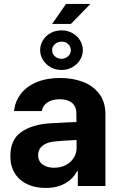

<svg xmlns="http://www.w3.org/2000/svg" viewBox="-20 -925 597 955"><path d="M298.9 -225.3 252.1 -221.4Q213.5 -218 191.6 -200.2Q169.6 -182.4 169.6 -152.6Q169.6 -133 179.7 -119.1Q189.7 -105.2 207.9 -98Q226.1 -90.7 248.9 -90.7Q281.5 -90.7 307 -103.8Q332.5 -116.9 346.7 -139.5Q361 -162.1 361 -189.6L359.9 -360.7Q359.9 -383.3 350.3 -399.2Q340.7 -415.1 321.6 -423.2Q302.5 -431.3 275.7 -431.3Q239.5 -431.3 216.4 -415.9Q193.4 -400.5 187.5 -372.7H49.9Q54.6 -419.5 82.7 -456.9Q110.8 -494.3 160.9 -515.7Q210.9 -537.1 279.1 -537.1Q341 -537.1 391.6 -518.2Q442.1 -499.3 473.2 -458.9Q504.3 -418.5 504.3 -357.3V0H367.1V-73.4H363.2Q350.1 -48.4 328.7 -30Q307.3 -11.5 277.1 -0.8Q246.8 9.9 207.7 9.9Q156.4 9.9 116.8 -8.2Q77.1 -26.4 54.3 -62.1Q31.5 -97.8 31.5 -148.2Q31.5 -231.2 86.2 -268.7Q140.9 -306.3 228.5 -311.6Q243.2 -313.1 318.9 -316.4L366.9 -318.3L367.8 -229Q348 -228.4 298.9 -225.3ZM308.3 -905.3H429.8L332.7 -806.1H239.4ZM179.7 -675.5Q179.7 -702.4 193.9 -725.2Q208.1 -748 232.4 -761Q256.8 -774 285.8 -774Q314.8 -774 339.1 -761Q363.4 -748 377.7 -725.2Q391.9 -702.4 391.9 -675.5Q391.9 -649 377.7 -626.4Q363.4 -603.8 339.1 -590.4Q314.8 -576.9 285.8 -576.9Q256.8 -576.9 232.4 -590.4Q208.1 -603.8 193.9 -626.4Q179.7 -649 179.7 -675.5ZM332.3 -675.5Q332.3 -693.2 318.9 -705.8Q305.6 -718.4 285.8 -717.8Q266.9 -717.8 253.1 -705.5Q239.3 -693.2 239.3 -675.5Q239.3 -657.6 252.8 -645Q266.4 -632.5 285.8 -632.5Q305.6 -633 318.9 -645.3Q332.3 -657.6 332.3 -675.5Z"/></svg>

Font: WEMIX Pretendard Variable
Style: Regular
Weight: 400
Designer: Base glyphs from Inter by Rasmus Andersson; Hangeul glyphs from Noto Sans CJK(Source Han Sans) by Jang Soo-young and Kan
Foundry: Kil Hyung-jin
Version: Version 1.000;Glyphs 3.2 (3208)